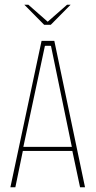

<svg xmlns="http://www.w3.org/2000/svg" viewBox="-20 -793 406 813"><path d="M83 -773H100L182 -701L264 -773H279L195 -688H167ZM24 0 156 -620H210L340 0H319L285 -160L292 -154H72L78 -160L45 0ZM78 -167 75 -171H289L285 -167L196 -598L194 -599H172L170 -598Z"/></svg>

Font: Smooch Sans Thin
Style: Regular
Weight: 100
Designer: Robert E. Leuschke
Foundry: Robert E. Leuschke
Version: Version 1.010